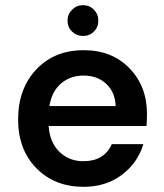

<svg xmlns="http://www.w3.org/2000/svg" viewBox="-20 -710 632 742"><path d="M303 12Q191 12 120.5 -60Q50 -132 50 -248Q50 -367 120 -441.5Q190 -516 304 -516Q413 -516 480.5 -446Q548 -376 548 -270Q548 -241 546 -223H168Q172 -160 209.5 -123.5Q247 -87 302 -87Q383 -87 412 -153H534Q512 -80 450.5 -34Q389 12 303 12ZM343 -588Q326 -571 301 -571Q276 -571 258.5 -588Q241 -605 241 -630Q241 -655 258.5 -672.5Q276 -690 301 -690Q326 -690 343 -672.5Q360 -655 360 -630Q360 -605 343 -588ZM171 -300H427Q425 -354 390.5 -386Q356 -418 303 -418Q252 -418 216 -387.5Q180 -357 171 -300Z"/></svg>

Font: AWOL-DM SemiBold
Style: Regular
Weight: 600
Designer: Colophon Foundry, Jonny Pinhorn, Mikhail Sharanda
Foundry: Colophon Foundry
Version: Version 1.000;Glyphs 3.2.3 (3260)